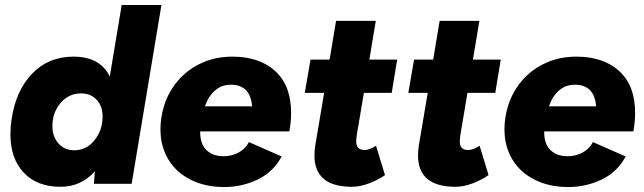

<svg xmlns="http://www.w3.org/2000/svg" viewBox="-20 -740 2591 773"><path d="M362 -50Q306 12 224 12Q129 12 75.5 -45Q22 -102 22 -199Q22 -230 26 -255Q42 -373 108.5 -442.5Q175 -512 275 -512Q383 -512 422 -432L470 -720H630L510 0H358ZM279 -135Q328 -135 360.5 -175.5Q393 -216 393 -271Q393 -313 369 -338.5Q345 -364 306 -364Q257 -364 224 -325.5Q191 -287 191 -232Q191 -190 215.5 -162.5Q240 -135 279 -135Z M626 -219Q626 -246 630 -269Q642 -342 682 -397Q722 -452 782.5 -482Q843 -512 915 -512Q1025 -512 1088.5 -453.5Q1152 -395 1152 -286Q1152 -249 1145 -211H786Q785 -161 811 -136Q837 -111 880 -111Q914 -111 941.5 -126.5Q969 -142 982 -168L1114 -110Q1080 -47 1017 -17Q954 13 882 13Q806 13 747.5 -16.5Q689 -46 657.5 -98.5Q626 -151 626 -219ZM995 -312Q988 -399 909 -399Q873 -399 846.5 -376.5Q820 -354 805 -312Z M1246 -114Q1246 -132 1249 -153L1285 -366H1207L1230 -500H1307L1333 -656H1493L1467 -500H1579L1557 -366H1445L1416 -194Q1414 -178 1414 -172Q1414 -153 1422.5 -144.5Q1431 -136 1449 -136Q1458 -136 1470.5 -141Q1483 -146 1494 -153L1530 -35Q1501 -15 1465 -1.5Q1429 12 1397 12Q1246 12 1246 -114Z M1663 -114Q1663 -132 1666 -153L1702 -366H1624L1647 -500H1724L1750 -656H1910L1884 -500H1996L1974 -366H1862L1833 -194Q1831 -178 1831 -172Q1831 -153 1839.5 -144.5Q1848 -136 1866 -136Q1875 -136 1887.5 -141Q1900 -146 1911 -153L1947 -35Q1918 -15 1882 -1.5Q1846 12 1814 12Q1663 12 1663 -114Z M2011 -219Q2011 -246 2015 -269Q2027 -342 2067 -397Q2107 -452 2167.5 -482Q2228 -512 2300 -512Q2410 -512 2473.5 -453.5Q2537 -395 2537 -286Q2537 -249 2530 -211H2171Q2170 -161 2196 -136Q2222 -111 2265 -111Q2299 -111 2326.5 -126.5Q2354 -142 2367 -168L2499 -110Q2465 -47 2402 -17Q2339 13 2267 13Q2191 13 2132.5 -16.5Q2074 -46 2042.5 -98.5Q2011 -151 2011 -219ZM2380 -312Q2373 -399 2294 -399Q2258 -399 2231.5 -376.5Q2205 -354 2190 -312Z"/></svg>

Font: Oak Sans ExtraBold
Style: Italic
Weight: 800
Italic angle: -9.49998°
Foundry: Erik Kennedy, Walven
Version: Version 1.000